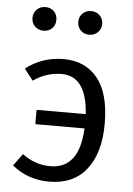

<svg xmlns="http://www.w3.org/2000/svg" viewBox="-54 -803 591 856"><g transform="rotate(5 241.0 -375.0)"><path d="M153 -671Q138 -656 115 -656Q92 -656 76.5 -671Q61 -686 61 -709Q61 -732 76.5 -747Q92 -762 115 -762Q138 -762 153 -747Q168 -732 168 -709Q168 -686 153 -671ZM357.5 -671Q342 -656 319 -656Q296 -656 281 -671Q266 -686 266 -709Q266 -732 281 -747Q296 -762 319 -762Q342 -762 357.5 -747Q373 -732 373 -709Q373 -686 357.5 -671ZM216 -538Q313 -538 368 -470Q423 -402 423 -266Q423 -136 365 -62Q307 12 198 12Q103 12 32 -46L72 -100Q129 -57 197 -57Q327 -57 335 -238H115V-302H335Q324 -471 213 -471Q145 -471 86 -430L47 -481Q121 -538 216 -538Z"/></g></svg>

Font: FiraGO Book
Style: Regular
Weight: 350
Designer: bBox Type
Foundry: bBox Type GmbH
Version: Version 1.001;PS 001.001;hotconv 1.0.88;makeotf.lib2.5.64775